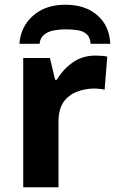

<svg xmlns="http://www.w3.org/2000/svg" viewBox="-20 -791 494 811"><path d="M382.8 -556.2Q388.7 -556.2 409.2 -555.2Q420.9 -554.7 433.1 -551.8L421.9 -412.1Q416.5 -414.1 401.4 -415.5Q388.2 -417 377.9 -417Q339.4 -417 304.7 -403.3Q270 -390.1 248.5 -360.4Q227.1 -329.1 227.1 -277.8V0H78.1V-545.9H190.9L212.9 -454.1H220.2Q244.6 -496.6 286.1 -526.4Q327.6 -556.2 382.8 -556.2ZM255.9 -771Q341.3 -771 391.6 -726.1Q442.4 -681.6 445.8 -606H362.8Q360.4 -634.3 345.7 -647Q331.5 -659.7 307.6 -663.6Q285.2 -667 254.9 -667Q232.4 -667 208 -662.6Q183.6 -658.2 167 -645Q149.9 -631.8 147 -606H62Q67.4 -679.2 120.1 -725.1Q172.4 -771 255.9 -771Z"/></svg>

Font: Droid Sans Thai
Style: Bold
Weight: 700
Designer: Steve Matteson
Foundry: Ascender Corporation
Version: Version 1.00